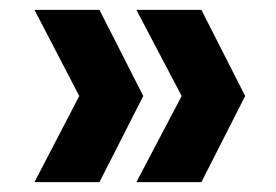

<svg xmlns="http://www.w3.org/2000/svg" viewBox="-20 -490 561 390"><path d="M141 -295 50 -470H182L271 -295L182 -120H50ZM349 -295 257 -470H389L478 -295L389 -120H257Z"/></svg>

Font: MSTAGE SemiBold
Style: Regular
Weight: 600
Designer: Ninad Kale (Devanagari), Jonny Pinhorn (Latin)
Foundry: Indian Type Foundry
Version: 4.004